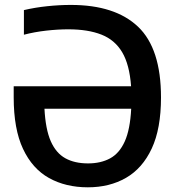

<svg xmlns="http://www.w3.org/2000/svg" viewBox="-20 -770 732 799"><path d="M345.5 9.5Q253.5 9.5 184 -29.2Q114.5 -68 75.8 -150.5Q37 -233 37 -365V-411H525.5Q519 -501 488.5 -552.5Q458 -604 402 -626Q346 -648 264 -648Q221 -648 172.2 -642.5Q123.5 -637 79.5 -625.5V-728Q126.5 -739 176.8 -744.2Q227 -749.5 275 -749.5Q459 -749.5 554.5 -658.8Q650 -568 650 -364.5Q650 -234.5 611.5 -152Q573 -69.5 504.5 -30Q436 9.5 345.5 9.5ZM346.5 -90Q399.5 -90 438.2 -111Q477 -132 499.2 -181.5Q521.5 -231 526 -317.5H165Q169.5 -232 191.2 -182.5Q213 -133 251.8 -111.5Q290.5 -90 346.5 -90Z"/></svg>

Font: Encode Sans Semi Condensed SemiBold
Style: Regular
Weight: 600
Width: 4
Designer: Multiple Designers
Foundry: Impallari Type
Version: Version 3.000; ttfautohint (v1.8.3) -l 8 -r 50 -G 200 -x 14 